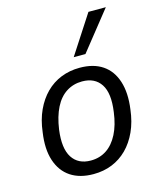

<svg xmlns="http://www.w3.org/2000/svg" viewBox="-113 -827 762 917"><g transform="rotate(-15 268.0 -368.5)"><path d="M236 9Q168 9 123 -21Q78 -51 59 -108.5Q40 -166 52 -247Q59 -307 80.5 -353.5Q102 -400 134.5 -432.5Q167 -465 209.5 -482Q252 -499 302 -499Q370 -499 414.5 -469Q459 -439 477.5 -381.5Q496 -324 485 -244Q478 -184 456.5 -137Q435 -90 402.5 -57.5Q370 -25 328 -8Q286 9 236 9ZM240 -57Q284 -57 318 -79.5Q352 -102 374.5 -146Q397 -190 405 -252Q418 -343 388.5 -388Q359 -433 296 -433Q253 -433 218.5 -411Q184 -389 162 -345.5Q140 -302 131 -239Q119 -148 148.5 -102.5Q178 -57 240 -57ZM288 -555 412 -746H498L346 -555Z"/></g></svg>

Font: Nunito Sans 10pt SemiCondensed
Style: Italic
Weight: 400
Width: 4
Italic angle: -9°
Designer: Vernon Adams
Foundry: Vernon Adams
Version: Version 3.101;gftools[0.9.27]